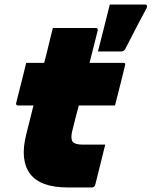

<svg xmlns="http://www.w3.org/2000/svg" viewBox="-20 -823 666 843"><path d="M442 -188Q431 -143 420 -99Q409 -55 398 -11Q394 0 384 0H277Q157 0 112 -60Q67 -120 95 -232Q103 -264 111 -296Q119 -328 127 -360H59Q49 -360 51 -371Q57 -394 65 -426.5Q73 -459 81.5 -491.5Q90 -524 95 -547H174Q177 -560 180.5 -572.5Q184 -585 187 -598Q193 -624 199.5 -649.5Q206 -675 212 -700H401Q411 -700 409 -689Q400 -653 391 -617.5Q382 -582 373 -547H521Q533 -547 529 -536Q524 -513 515.5 -480.5Q507 -448 499 -415.5Q491 -383 485 -360H326Q318 -331 310.5 -301.5Q303 -272 296 -243Q290 -213 299 -201Q309 -188 344 -188ZM617 -803Q623 -803 625 -798.5Q627 -794 624 -788Q605 -753 591 -726Q577 -699 563 -672Q549 -645 530 -608Q524 -597 511 -597H410Q420 -636 428 -667.5Q436 -699 444 -731Q452 -763 462 -803Z"/></svg>

Font: Recursive Sn Lnr St Blk
Style: Italic
Weight: 900
Italic angle: -15°
Version: Version 1.079;hotconv 1.0.112;makeotfexe 2.5.65598; ttfautoh